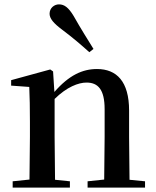

<svg xmlns="http://www.w3.org/2000/svg" viewBox="-20 -859 714 879"><path d="M408 -635C381 -679 352 -724 317 -786C294 -824 275 -839 250 -839C229 -839 207 -823 207 -796C207 -774 226 -752 262 -725C314 -686 351 -654 389 -620ZM456 0H644V-29L573 -36L571 -232V-353C571 -486 514 -543 424 -543C358 -543 296 -515 229 -438L223 -532L210 -541L31 -492V-467L114 -461C116 -412 117 -368 117 -301V-232L115 -37L38 -29V0H300V-29L232 -36L230 -232V-406C286 -461 339 -481 376 -481C429 -481 459 -449 459 -359V-232L457 -37L381 -29V0Z"/></svg>

Font: GenKiMin2 TW SB
Style: Regular
Weight: 600
Version: Version 2.100;PS 2.1;hotconv 16.6.51;makeotf.lib2.5.65220 DE